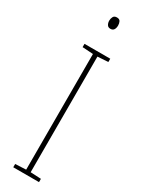

<svg xmlns="http://www.w3.org/2000/svg" viewBox="-239 -936 716 962"><g transform="rotate(30 119.0 -455.0)"><path d="M194 0H45V-19L107 -22V-691L45 -695V-714H194V-695L133 -691V-22L194 -19ZM120 -910Q135 -910 140 -900Q145 -890 145 -878Q145 -863 139 -853.5Q133 -844 119 -844Q106 -844 100 -854Q94 -864 94 -877Q94 -889 99.5 -899.5Q105 -910 120 -910Z"/></g></svg>

Font: Noto Sans Gurmukhi UI Condensed Thin
Style: Regular
Weight: 100
Width: 3
Designer: Jelle Bosma - Monotype Design Team
Foundry: Monotype Imaging Inc.
Version: Version 2.004; ttfautohint (v1.8.4.7-5d5b)